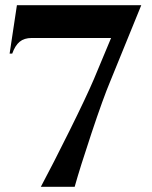

<svg xmlns="http://www.w3.org/2000/svg" viewBox="-20 -618 584 738"><path d="M102 -472Q73 -472 55.5 -457.5Q38 -443 27 -412H17L45 -598H523L404 -306Q377 -242 332 -107Q287 28 267 100H137Q183 14 247.5 -116Q312 -246 341 -314L407 -472Z"/></svg>

Font: Cinzel Decorative
Style: Bold
Weight: 700
Version: Version 1.002;PS 001.002;hotconv 1.0.56;makeotf.lib2.0.21325